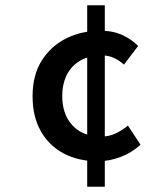

<svg xmlns="http://www.w3.org/2000/svg" viewBox="-20 -674 640 731"><path d="M353 -60Q280 -60 224 -89Q168 -118 136 -173.5Q104 -229 104 -308Q104 -388 139 -443.5Q174 -499 232.5 -528Q291 -557 363 -557Q410 -557 446 -540.5Q482 -524 506 -499L452 -428Q433 -445 412.5 -454Q392 -463 369 -463Q321 -463 287 -444Q253 -425 235 -390Q217 -355 217 -308Q217 -238 256.5 -196Q296 -154 365 -154Q396 -154 421.5 -166.5Q447 -179 467 -196L515 -123Q481 -92 438 -76Q395 -60 353 -60ZM312 37V-654H379V37Z"/></svg>

Font: Source Code Pro SemiBold
Style: Regular
Weight: 600
Monospace: yes
Designer: Paul D. Hunt, Teo Tuominen
Foundry: Adobe Systems Incorporated
Version: Version 1.018;hotconv 1.0.116;makeotfexe 2.5.65601